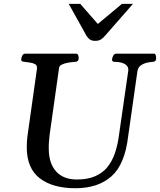

<svg xmlns="http://www.w3.org/2000/svg" viewBox="-20 -975 841 1009"><path d="M376 14.2Q256.8 14.2 188.7 -38.3Q120.6 -90.8 120.6 -201.7Q120.6 -216.8 121.6 -231.4Q122.6 -246.1 124 -257.3L174.3 -614.3Q176.3 -631.3 164.1 -637.9Q151.9 -644.5 135.3 -646.5Q118.7 -648.4 105.2 -650.4Q91.8 -652.3 91.3 -660.2Q91.3 -670.9 96.7 -681.9Q102.1 -692.9 111.8 -692.9H380.9Q388.2 -692.9 390.9 -684.6Q393.6 -676.3 393.6 -668.9Q393.6 -650.9 375 -649.9Q356 -648.9 337.2 -645.5Q318.4 -642.1 305.2 -635.7Q292 -629.4 290.5 -618.7L240.7 -266.1Q238.3 -246.6 237.1 -227.8Q235.8 -209 236.3 -192.9Q236.8 -116.2 274.9 -74Q313 -31.7 384.3 -31.7Q441.4 -31.7 481 -49.3Q520.5 -66.9 545.2 -97.9Q569.8 -128.9 584 -170.4Q598.1 -211.9 604.5 -259.8L654.3 -605Q656.2 -625.5 637.5 -637.5Q618.7 -649.4 584 -649.9Q568.8 -649.9 568.8 -660.2Q568.8 -670.9 574.7 -681.9Q580.6 -692.9 589.8 -692.9H788.6Q796.4 -692.9 798.6 -684.3Q800.8 -675.8 800.8 -669.4Q800.8 -650.4 782.7 -649.9Q749 -647.9 727.1 -636Q705.1 -624 702.1 -600.6L653.3 -257.3Q636.2 -111.3 565.9 -48.6Q495.6 14.2 376 14.2ZM481 -760.3Q461.9 -760.3 452.1 -767.6Q442.4 -774.9 435.5 -785.2L341.3 -954.6H401.9L494.1 -849.1L620.6 -954.6H678.7L534.2 -789.6Q524.4 -777.3 512.2 -768.8Q500 -760.3 481 -760.3Z"/></svg>

Font: Gelasio Medium
Style: Italic
Weight: 500
Italic angle: -8.5°
Designer: Eben Sorkin
Foundry: Eben Sorkin
Version: Version 1.008